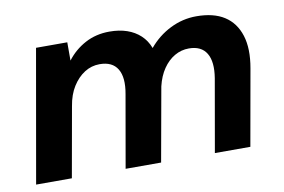

<svg xmlns="http://www.w3.org/2000/svg" viewBox="-61 -613 1056 714"><g transform="rotate(-10 467.5 -256.5)"><path d="M22 0 110 -501H228V-432Q256 -469 297 -491Q338 -513 389 -513Q426 -513 455 -503Q484 -493 505 -473.5Q526 -454 537 -425Q571 -466 618 -489.5Q665 -513 717 -513Q782 -513 822.5 -487Q863 -461 879 -410.5Q895 -360 882 -287L831 0H697L745 -274Q755 -335 735.5 -367.5Q716 -400 669 -400Q640 -400 615 -385.5Q590 -371 571.5 -344Q553 -317 544 -279L494 0H360L408 -274Q419 -335 399.5 -367.5Q380 -400 332 -400Q301 -400 275 -383.5Q249 -367 230 -337Q211 -307 204 -264L157 0Z"/></g></svg>

Font: DM Sans 17pt
Style: Bold Italic
Weight: 700
Italic angle: -10°
Version: Version 4.004;gftools[0.9.30]